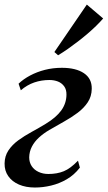

<svg xmlns="http://www.w3.org/2000/svg" viewBox="-20 -828 481 858"><path d="M136 10Q95.5 10 64.8 -3.2Q34 -16.5 17 -40.8Q0 -65 0.5 -97.5Q1 -131 17.8 -156Q34.5 -181 61.5 -200.8Q88.5 -220.5 120.5 -238Q152.5 -255.5 184 -274.5Q231 -303 253.8 -334.5Q276.5 -366 277 -404.5Q277.5 -427.5 266.8 -442.2Q256 -457 238.8 -463.8Q221.5 -470.5 201 -470.5Q165 -470.5 133 -459.5Q101 -448.5 73 -424.5L63 -454Q84.5 -474.5 114.5 -490.5Q144.5 -506.5 180.5 -515.8Q216.5 -525 256.5 -525Q319.5 -525 355.2 -500.8Q391 -476.5 390 -431Q389.5 -397 372.2 -371Q355 -345 327 -324Q299 -303 265.8 -284.5Q232.5 -266 200 -247Q174.5 -232 154.2 -213.5Q134 -195 122.5 -172.8Q111 -150.5 110.5 -125Q110.5 -102.5 121.5 -85.8Q132.5 -69 152.2 -59.8Q172 -50.5 196 -50.5Q235 -50.5 265 -62.8Q295 -75 328.5 -110L337 -79Q311.5 -46 278.2 -26.8Q245 -7.5 208.5 1.2Q172 10 136 10ZM223 -595.5 368 -807.5 441 -745.5Q428.5 -731 410.8 -713.5Q393 -696 372 -678Q351 -660 328.2 -642.5Q305.5 -625 283 -609.2Q260.5 -593.5 239.5 -581Z"/></svg>

Font: Merriweather 120pt Medium
Style: Italic
Weight: 500
Italic angle: -7.8°
Version: Version 2.101